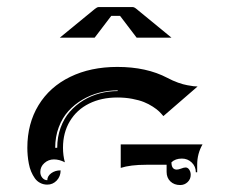

<svg xmlns="http://www.w3.org/2000/svg" viewBox="-20 -669 680 552"><path d="M152.1 -560.8 252.7 -643.3Q259.3 -648.7 263.7 -648.7H361.3Q366 -648.7 372.3 -643.3L472.9 -560.8H372.8L325.2 -623.3H299.8Q252.4 -561 252.2 -560.8ZM58.6 -244.1Q58.6 -313.7 90.8 -366.6Q123 -419.4 181.8 -448Q240.5 -476.6 317.4 -476.6Q401.4 -476.6 461.2 -445.1Q476.8 -436.8 491.9 -431.4Q507.1 -426 518.7 -424Q530.3 -421.9 536.6 -421.1Q543 -420.4 548.1 -420.4L449.7 -335.2Q444.1 -342 437.6 -348.4Q431.2 -354.7 419.3 -362.4Q407.5 -370.1 393.8 -375.6Q380.1 -381.1 360.1 -384.9Q340.1 -388.7 317.4 -388.7Q271.5 -388.7 236.2 -371.2Q200.9 -353.8 181 -320.8Q161.1 -287.8 161.1 -244.1Q161.1 -222.2 166.5 -202.4Q150.6 -210.7 135 -210.7Q119.4 -210.7 107.7 -200.3Q95.9 -189.9 95.9 -174.6Q95.9 -164.8 101.8 -157.8Q107.7 -150.9 116 -150.9Q116 -162.6 127.2 -170.9Q138.4 -179.2 154.3 -179.2Q154.3 -161.9 143.1 -150Q131.8 -138.2 116 -138.2Q104.7 -138.2 95.5 -143.1Q86.2 -147.9 80.1 -156.6Q74 -165.3 69.6 -175.7Q65.2 -186 62.9 -198.5Q60.5 -210.9 59.6 -221.9Q58.6 -232.9 58.6 -244.1ZM138.7 -244.1H144.5Q144.5 -275.1 154.3 -302Q164.1 -328.9 180.8 -347.9Q197.5 -366.9 219.7 -380.5Q241.9 -394 267 -400.6Q292 -407.2 318.4 -407.2V-409.2Q291.5 -409.2 265.7 -402.6Q240 -396 216.9 -382.3Q193.8 -368.7 176.5 -349.5Q159.2 -330.3 148.9 -303.1Q138.7 -275.9 138.7 -244.1ZM327.1 -186.3V-253.9H562.3Q546.9 -227.3 546.9 -195.3V-173.8H543Q543 -190.4 531.2 -201.8Q519.5 -213.1 502.9 -213.1Q484.1 -213.1 472.9 -202.4Q472.9 -181.6 488 -181.4Q493.2 -181.4 500.9 -184.4Q508.5 -187.5 513.7 -187.5Q519.8 -187.5 524 -181.3Q528.3 -175 528.3 -166.3Q528.3 -154.1 519.4 -145.5Q510.5 -137 498 -137Q480.7 -137 469.8 -147.5Q459 -158 459 -174.8V-195.3H400.4Q355 -195.3 327.1 -186.3Z"/></svg>

Font: AgreloyInT3
Style: Medium
Weight: 400
Designer: gluk
Foundry: gluk
Version: Version 0.27